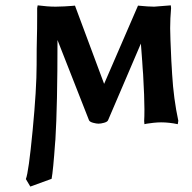

<svg xmlns="http://www.w3.org/2000/svg" viewBox="-20 -455 714 714"><path d="M311 -7.8 193.8 -306.2Q193.8 -63 186 64.9Q186 65.9 185.5 69.6Q185.1 73.2 185.1 74.2Q177.7 179.7 171.9 210L92.8 238.8L76.2 210.9Q86.4 186 101.3 30.8Q116.2 -124.5 116.2 -213.9Q116.2 -280.8 117.2 -313Q118.2 -341.8 118.2 -395V-424.8L120.1 -435.1Q157.2 -430.2 187 -430.2Q201.2 -430.2 219.2 -431.2Q237.3 -432.1 248 -433.1L258.8 -434.1L367.2 -143.1Q448.2 -329.1 493.2 -434.1Q532.2 -430.2 553.2 -430.2L615.2 -435.1L616.2 -424.8Q612.8 -386.2 612.8 -350.1Q612.8 -322.3 617.2 -228Q617.7 -221.2 618.7 -204.1Q619.6 -187 620.1 -179.2Q625.5 -87.4 643.1 -5.9L641.1 6.8Q608.9 0 579.1 0Q565.9 0 550.3 1.7Q534.7 3.4 525.9 4.9L517.1 6.8L516.1 -4.9Q517.1 -20 517.1 -48.8Q517.1 -92.8 512.2 -179.2Q511.7 -182.6 510.5 -200.9Q509.3 -219.2 508.8 -228Q508.8 -229.5 508.3 -233.9Q507.8 -238.3 507.8 -241.2Q504.4 -290.5 503.9 -293Q483.9 -245.1 442.9 -150.4Q401.9 -55.7 381.8 -7.8Q379.4 -2 367.2 1.5Q355 4.9 346.2 4.9Q338.4 4.9 325.9 1.5Q313.5 -2 311 -7.8Z"/></svg>

Font: Linear Smooth
Style: Bold
Weight: 700
Designer: Philipp H. Poll, Flanker
Foundry: Philipp H. Poll, reworked by Flanker
Version: Version 1.061 | FøM Fix